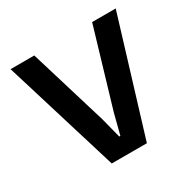

<svg xmlns="http://www.w3.org/2000/svg" viewBox="-151 -834 990 987"><g transform="rotate(-30 343.5 -340.0)"><path d="M31.6 -680H172.3L311.2 -221.6L342.2 -100.9H348.9L379.8 -221.6L515.7 -680H655.7L448 0H239.6Z"/></g></svg>

Font: TASA Orbiter VF Text
Style: Regular
Weight: 400
Designer: Weizhong Zhang
Foundry: 本地遙控
Version: Version 1.001;Glyphs 3.2 (3192)